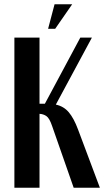

<svg xmlns="http://www.w3.org/2000/svg" viewBox="-20 -874 485 894"><path d="M323 0 222 -289Q210 -324 196 -333.5Q182 -343 164 -344V0H47V-699H164V-391H189L354 -699H408L240 -387Q277 -379 300.5 -351Q324 -323 343 -272L445 0ZM204 -740 234 -854H316L237 -740Z"/></svg>

Font: Moniqa ExtBd Paragraph
Style: Regular
Weight: 800
Designer: Rajesh Rajput
Foundry: Rajesh Rajput
Version: Version 1.000